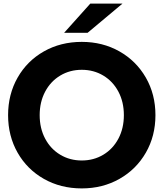

<svg xmlns="http://www.w3.org/2000/svg" viewBox="-20 -1021 898 1054"><path d="M652.2 -1001.1 461.1 -841.1H332.2L475.6 -1001.1ZM24.4 -388.9Q24.4 -503.3 76.7 -595Q128.9 -686.7 221.1 -738.9Q313.3 -791.1 428.9 -791.1Q543.3 -791.1 635.6 -738.9Q727.8 -686.7 780.6 -595Q833.3 -503.3 833.3 -388.9Q833.3 -274.4 780.6 -182.8Q727.8 -91.1 635.6 -38.9Q543.3 13.3 428.9 13.3Q313.3 13.3 221.1 -38.9Q128.9 -91.1 76.7 -182.8Q24.4 -274.4 24.4 -388.9ZM660 -388.9Q660 -461.1 630 -517.8Q600 -574.4 547.2 -606.1Q494.4 -637.8 428.9 -637.8Q363.3 -637.8 310.6 -606.1Q257.8 -574.4 227.8 -517.8Q197.8 -461.1 197.8 -388.9Q197.8 -316.7 227.8 -260Q257.8 -203.3 310.6 -171.7Q363.3 -140 428.9 -140Q494.4 -140 547.2 -171.7Q600 -203.3 630 -260Q660 -316.7 660 -388.9Z"/></svg>

Font: Paperlogy 8 ExtraBold
Style: Regular
Weight: 800
Designer: redesigned by Lee Juim, glyphs from Gmarket Sans & Montserrat
Foundry: PT&
Version: Version 1.001